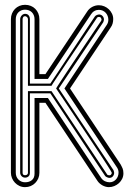

<svg xmlns="http://www.w3.org/2000/svg" viewBox="-20 -770 552 790"><path d="M476.6 -93Q479 -87.9 481.1 -84.1Q483.2 -80.3 484.6 -76.5Q486.1 -72.8 486.9 -68.1Q487.8 -63.5 487.8 -56.9Q487.8 -44.9 482.8 -34.5Q477.8 -24.2 469.4 -16.5Q460.9 -8.8 450.2 -4.4Q439.5 0 427.7 0Q421.1 0 414.3 -2Q407.5 -3.9 401.4 -7.3Q395.3 -10.7 389.9 -15.5Q384.5 -20.3 380.9 -25.9L167 -346.9H142.1V-59.1Q142.1 -46.6 137.5 -35.9Q132.8 -25.1 124.9 -17.1Q116.9 -9 106.2 -4.5Q95.5 0 83 0Q70.6 0 59.9 -5Q49.3 -10 41.5 -18.3Q33.7 -26.6 29.3 -37.2Q24.9 -47.9 24.9 -59.1V-691.2Q24.9 -703.6 29.3 -714.4Q33.7 -725.1 41.5 -733.2Q49.3 -741.2 59.9 -745.7Q70.6 -750.2 83 -750.2Q95.7 -750.2 106.6 -745.8Q117.4 -741.5 125.2 -733.5Q133.1 -725.6 137.6 -714.7Q142.1 -703.9 142.1 -691.2V-465.1H167L338.9 -722.7Q346.4 -734.6 359.5 -741.6Q372.6 -748.5 386.7 -748.5Q398.4 -748.5 409.1 -744Q419.7 -739.5 427.9 -731.7Q436 -723.9 440.9 -713.6Q445.8 -703.4 445.8 -691.7Q445.8 -682.4 443.5 -673.7Q441.2 -665 435.8 -657.5L268.1 -406ZM245.1 -406 419.9 -668.5Q422.9 -673.1 424.3 -678.2Q425.8 -683.3 425.8 -688.5Q425.8 -696.8 423 -704.2Q420.2 -711.7 415 -717.3Q409.9 -722.9 402.7 -726.2Q395.5 -729.5 386.7 -729.5Q377 -729.5 368.5 -724.7Q360.1 -720 354.7 -711.4L177 -445.1H122.1V-691.2Q122.1 -700 119.1 -707.2Q116.2 -714.4 111.1 -719.5Q106 -724.6 98.8 -727.4Q91.6 -730.2 83 -730.2Q74.5 -730.2 67.4 -727.2Q60.3 -724.1 55.3 -718.9Q50.3 -713.6 47.6 -706.5Q44.9 -699.5 44.9 -691.2V-59.1Q44.9 -50.8 47.7 -43.7Q50.5 -36.6 55.7 -31.4Q60.8 -26.1 67.7 -23.1Q74.7 -20 83 -20Q100.3 -20 111.2 -28.9Q122.1 -37.8 122.1 -55.4V-366.9H177L396.7 -37.1Q402.8 -28.6 411.9 -24.3Q420.9 -20 430.9 -20Q439.2 -20 445.9 -23.3Q452.6 -26.6 457.5 -32.1Q462.4 -37.6 465.1 -44.9Q467.8 -52.2 467.8 -60.1Q467.8 -70.8 461.9 -80.1ZM221.9 -406 446.8 -70.1Q447.5 -68.6 448.6 -64.9Q449.7 -61.3 449.7 -59.1Q449.7 -50.8 444.3 -44.4Q439 -38.1 429.9 -38.1Q428 -38.1 425.3 -38.8Q422.6 -39.6 420 -40.8Q417.5 -42 415.2 -43.6Q412.8 -45.2 411.9 -47.1L187 -386H103V-59.1Q103 -49.1 97.2 -44.1Q91.3 -39.1 83 -39.1Q78.9 -39.1 75.2 -40.8Q71.5 -42.5 68.8 -45.3Q66.2 -48.1 64.6 -51.8Q63 -55.4 63 -59.1V-691.2Q63 -695.3 64.7 -699.2Q66.4 -703.1 69.2 -706.3Q72 -709.5 75.7 -711.3Q79.3 -713.1 83 -713.1Q92.8 -713.1 97.9 -706.8Q103 -700.4 103 -691.2V-426H187L369.9 -701.7Q372.1 -705.3 377.7 -707.9Q383.3 -710.4 387.9 -710.4Q396.2 -710.4 402 -704.1Q407.7 -697.8 407.7 -689.5Q407.7 -687.3 406.6 -683.7Q405.5 -680.2 404.8 -678.5ZM73 -59.1Q73 -49.1 83 -49.1Q87.6 -49.1 91.3 -51.4Q95 -53.7 95 -59.1V-395H191.9L420.9 -52Q422.4 -49.1 426.8 -49.1Q432.9 -47.6 436.4 -51Q439.9 -54.4 439.9 -59.1Q439.9 -60.1 435.9 -66.9Q431.9 -73.7 422 -89.1Q412.1 -104.5 395.4 -129.9Q378.7 -155.3 353.1 -193.5Q327.6 -231.7 292.6 -284.1Q257.6 -336.4 210.9 -406Q210.9 -406.5 215.8 -414.2Q220.7 -421.9 229.1 -434.8Q237.5 -447.8 248.8 -464.7Q260 -481.7 272.8 -500.9Q285.6 -520 299.2 -540.3Q312.7 -560.5 325.9 -580.1Q339.1 -599.6 351 -617.3Q362.8 -635 372.2 -648.9Q381.6 -662.8 387.8 -672Q394 -681.2 395.8 -683.6Q396.5 -684.3 397.2 -686.6Q397.9 -689 397.9 -690.4L396.7 -692.6Q396.7 -696.3 393.7 -698.4Q390.6 -700.4 386.7 -700.4Q383.8 -700.4 382.1 -699.6Q380.4 -698.7 378.9 -696.5Q377.2 -693.8 370.8 -684.4Q364.5 -675 355.1 -661Q345.7 -647 333.7 -629.3Q321.8 -611.6 308.6 -592Q295.4 -572.5 281.7 -552.2Q268.1 -532 255.2 -512.8Q242.4 -493.7 231.1 -476.7Q219.7 -459.7 211.1 -446.8Q202.4 -433.8 197.3 -425.9Q192.1 -418 191.9 -417H95V-691.2Q95 -696.5 90.8 -700Q86.7 -703.4 83 -703.4Q77.6 -703.4 75.3 -699.2Q73 -695.1 73 -691.2Z"/></svg>

Font: TafelwerkOT
Style: Regular
Weight: 400
Designer: Peter Wiegel
Foundry: Peter Wiegel, based on an original design named Oxford by Christine Lord, 1969
Version: Version 1.000